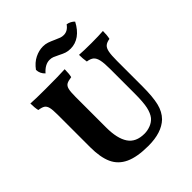

<svg xmlns="http://www.w3.org/2000/svg" viewBox="-238 -1012 1164 1164"><g transform="rotate(-45 343.5 -430.5)"><path d="M526 -46Q468 9 355 9Q259 9 203 -17Q147 -43 123 -96Q99 -149 99 -235V-514Q99 -557 94 -576.5Q89 -596 76.5 -604.5Q64 -613 36 -617Q30 -643 30 -679Q70 -676 157 -676Q277 -676 324 -679Q324 -640 318 -617Q288 -613 275 -605Q262 -597 257 -577Q252 -557 252 -514V-251Q252 -157 284.5 -108.5Q317 -60 390 -60Q416 -60 442 -70Q468 -80 485 -100Q503 -123 511.5 -161.5Q520 -200 520 -275V-486Q520 -536 514 -562.5Q508 -589 494 -601Q480 -613 452 -617Q447 -646 447 -679Q484 -676 551 -676Q614 -676 652 -679Q652 -643 646 -617Q620 -613 607 -601.5Q594 -590 589 -564.5Q584 -539 584 -491V-273Q584 -183 571.5 -131Q559 -79 526 -46ZM360 -764Q340 -774 327.5 -779Q315 -784 299 -784Q260 -784 224 -743Q199 -766 198 -799Q225 -836 259.5 -853Q294 -870 328 -870Q349 -870 366.5 -864Q384 -858 408 -847Q430 -837 441.5 -833Q453 -829 467 -829Q501 -829 525 -863Q539 -861 552 -854Q565 -847 573 -838Q548 -790 513.5 -765.5Q479 -741 438 -741Q416 -741 399.5 -746.5Q383 -752 360 -764Z"/></g></svg>

Font: Vollkorn SC
Style: Bold
Weight: 700
Designer: Friedrich Althausen
Foundry: Friedrich Althausen
Version: Version 4.015